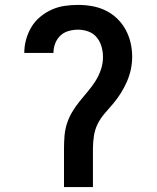

<svg xmlns="http://www.w3.org/2000/svg" viewBox="-20 -763 640 783"><path d="M241 0V-156Q241 -182 243 -208Q245 -234 253 -259Q261 -284 274.5 -306.5Q288 -329 304.5 -349.5Q321 -370 338 -390Q355 -410 369 -432Q383 -454 391.5 -479Q400 -504 400 -530Q400 -552 394 -573Q388 -594 374.5 -610.5Q361 -627 340.5 -634.5Q320 -642 298 -642Q279 -642 259.5 -636.5Q240 -631 226 -617.5Q212 -604 205 -585.5Q198 -567 198 -547H79Q79 -575 86.5 -602Q94 -629 108 -652.5Q122 -676 143.5 -694Q165 -712 190.5 -723.5Q216 -735 243.5 -739Q271 -743 298 -743Q327 -743 355.5 -738Q384 -733 410 -720.5Q436 -708 457 -688Q478 -668 492 -642.5Q506 -617 512.5 -588.5Q519 -560 519 -532Q519 -505 513.5 -479.5Q508 -454 497.5 -430Q487 -406 473 -383.5Q459 -361 442 -341Q425 -321 407.5 -301Q390 -281 378.5 -258Q367 -235 363 -208.5Q359 -182 359 -156V0Z"/></svg>

Font: Zed Sans Extended
Style: Bold
Weight: 700
Width: 7
Designer: Belleve Invis
Foundry: Belleve Invis
Version: Version 1.0.0; ttfautohint (v1.8.4)